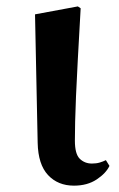

<svg xmlns="http://www.w3.org/2000/svg" viewBox="-20 -567 374 602"><path d="M211.9 15.1Q161.6 15.1 130.6 -18.1Q99.6 -51.3 98.1 -119.1L89.8 -522L224.1 -546.9L232.9 -541Q227.5 -446.3 223.9 -379.2Q220.2 -312 218.3 -265.4Q216.3 -218.8 215.6 -185.8Q214.8 -152.8 214.8 -126Q214.8 -84 230.2 -69.1Q245.6 -54.2 268.1 -54.2Q282.2 -54.2 292.7 -57.4Q303.2 -60.5 312 -64.9L323.2 -46.9Q312.5 -23.9 283.2 -4.4Q253.9 15.1 211.9 15.1Z"/></svg>

Font: Source Han Serif TW
Style: Bold
Weight: 700
Designer: Ryoko NISHIZUKA Ë•øÂ°öÊ∂ºÂ≠ê (kana & ideographs); Frank Grie√ühammer (Latin, Greek & Cyrillic); Wenlong ZHANG Âº†ÊñáÈæô 
Foundry: Adobe
Version: Version 2.003;hotconv 1.1.1;makeotfexe 2.6.0